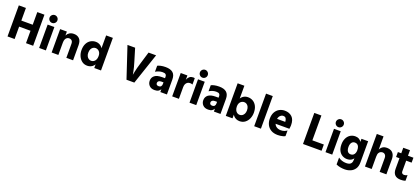

<svg xmlns="http://www.w3.org/2000/svg" viewBox="78 -2229 8570 3914"><g transform="rotate(20 4362.5 -271.5)"><path d="M134 -269V-400H527V-269ZM466 0V-674H621V0ZM65 0V-674H219V0Z M751 0V-507H897V0ZM739 -654Q739 -689 764 -714Q789 -739 824 -739Q859 -739 884 -714Q909 -689 909 -654Q909 -619 884 -594Q859 -569 824 -569Q789 -569 764 -594Q739 -619 739 -654Z M1022 0V-507H1168V0ZM1341 0V-302Q1341 -349 1319.5 -371.5Q1298 -394 1261 -394Q1236 -394 1215 -381Q1194 -368 1181 -340Q1168 -312 1168 -268H1151Q1151 -275 1151 -289.5Q1151 -304 1151 -319Q1151 -334 1151 -339Q1151 -388 1171 -427Q1191 -466 1229 -489Q1267 -512 1321 -512Q1397 -512 1442 -466.5Q1487 -421 1487 -329V0Z M2093 -707V0H1947V-707ZM1947 -259Q1947 -293 1937.5 -318Q1928 -343 1911.5 -359.5Q1895 -376 1875 -384Q1855 -392 1834 -392Q1805 -392 1780 -376Q1755 -360 1740 -329Q1725 -298 1725 -252Q1725 -210 1740 -179.5Q1755 -149 1780 -132.5Q1805 -116 1835 -116Q1868 -116 1893.5 -133.5Q1919 -151 1933 -183Q1947 -215 1947 -259ZM1988 -258Q1988 -186 1972.5 -135.5Q1957 -85 1929.5 -54Q1902 -23 1867.5 -8.5Q1833 6 1795 6Q1726 6 1677.5 -31Q1629 -68 1603 -127.5Q1577 -187 1577 -255Q1577 -338 1606 -395.5Q1635 -453 1685 -483Q1735 -513 1796 -513Q1848 -513 1891.5 -486Q1935 -459 1961.5 -402.5Q1988 -346 1988 -258Z M3043 -674 2816 0H2646L2422 -674H2588L2669 -405Q2706 -284 2719.5 -211.5Q2733 -139 2733 -139Q2733 -139 2747 -211.5Q2761 -284 2798 -405L2879 -674Z M3373 -171V-333Q3373 -362 3355 -379.5Q3337 -397 3288 -397Q3244 -397 3204.5 -383.5Q3165 -370 3136 -351V-482Q3159 -495 3204.5 -505.5Q3250 -516 3309 -516Q3416 -516 3469.5 -469.5Q3523 -423 3523 -325V0H3380V-62Q3368 -38 3339 -17.5Q3310 3 3254 3Q3178 3 3137.5 -40Q3097 -83 3097 -144Q3097 -215 3149 -256.5Q3201 -298 3309 -298H3390V-208H3326Q3289 -208 3269 -192Q3249 -176 3249 -151Q3249 -126 3263.5 -113Q3278 -100 3308 -100Q3340 -100 3356.5 -119.5Q3373 -139 3373 -171Z M3637 0 3638 -507H3783V0ZM3943 -506V-368Q3928 -375 3914.5 -377Q3901 -379 3888 -379Q3857 -379 3833 -363.5Q3809 -348 3796 -320Q3783 -292 3783 -253L3774 -346Q3773 -391 3789 -428.5Q3805 -466 3835 -488Q3865 -510 3905 -510Q3915 -510 3924 -509.5Q3933 -509 3943 -506Z M4013 0V-507H4159V0ZM4001 -654Q4001 -689 4026 -714Q4051 -739 4086 -739Q4121 -739 4146 -714Q4171 -689 4171 -654Q4171 -619 4146 -594Q4121 -569 4086 -569Q4051 -569 4026 -594Q4001 -619 4001 -654Z M4535 -171V-333Q4535 -362 4517 -379.5Q4499 -397 4450 -397Q4406 -397 4366.5 -383.5Q4327 -370 4298 -351V-482Q4321 -495 4366.5 -505.5Q4412 -516 4471 -516Q4578 -516 4631.5 -469.5Q4685 -423 4685 -325V0H4542V-62Q4530 -38 4501 -17.5Q4472 3 4416 3Q4340 3 4299.5 -40Q4259 -83 4259 -144Q4259 -215 4311 -256.5Q4363 -298 4471 -298H4552V-208H4488Q4451 -208 4431 -192Q4411 -176 4411 -151Q4411 -126 4425.5 -113Q4440 -100 4470 -100Q4502 -100 4518.5 -119.5Q4535 -139 4535 -171Z M4800 0V-707H4946V0ZM4946 -259Q4946 -215 4960.5 -183Q4975 -151 5000 -133.5Q5025 -116 5058 -116Q5088 -116 5113 -132.5Q5138 -149 5153 -179.5Q5168 -210 5168 -252Q5168 -298 5153 -329Q5138 -360 5113 -376Q5088 -392 5059 -392Q5038 -392 5018 -384Q4998 -376 4981.5 -359.5Q4965 -343 4955.5 -318Q4946 -293 4946 -259ZM4905 -258Q4905 -346 4931.5 -402.5Q4958 -459 5001.5 -486Q5045 -513 5097 -513Q5159 -513 5208.5 -483Q5258 -453 5287 -395.5Q5316 -338 5316 -255Q5316 -187 5290.5 -127.5Q5265 -68 5216 -31Q5167 6 5098 6Q5060 6 5025.5 -8.5Q4991 -23 4963.5 -54Q4936 -85 4920.5 -135.5Q4905 -186 4905 -258Z M5416 0V-707H5562V0Z M5754 -196V-300H5980Q5980 -303 5980 -306Q5980 -309 5980 -312Q5977 -349 5960.5 -375Q5944 -401 5902 -401Q5864 -401 5832 -366Q5800 -331 5800 -254Q5800 -184 5842.5 -146Q5885 -108 5951 -108Q5996 -108 6028.5 -120.5Q6061 -133 6085 -151V-29Q6067 -17 6039 -9.5Q6011 -2 5981.5 1.5Q5952 5 5926 5Q5840 5 5781 -29Q5722 -63 5692 -122Q5662 -181 5662 -254Q5662 -338 5694 -395.5Q5726 -453 5779.5 -482.5Q5833 -512 5896 -512Q5994 -512 6055 -454.5Q6116 -397 6116 -275Q6116 -259 6113 -235.5Q6110 -212 6108 -196Z M6475 -674V0H6629V-674ZM6533 -135V0H6878V-135Z M6963 0V-507H7109V0ZM6951 -654Q6951 -689 6976 -714Q7001 -739 7036 -739Q7071 -739 7096 -714Q7121 -689 7121 -654Q7121 -619 7096 -594Q7071 -569 7036 -569Q7001 -569 6976 -594Q6951 -619 6951 -654Z M7261 158V9Q7295 36 7340 50.5Q7385 65 7433 65Q7478 65 7505.5 52.5Q7533 40 7546 14Q7559 -12 7559 -51V-507H7704V-49Q7704 37 7668.5 91Q7633 145 7574.5 170.5Q7516 196 7448 196Q7402 196 7353.5 187.5Q7305 179 7261 158ZM7426 -512Q7474 -512 7506.5 -493Q7539 -474 7559 -440Q7579 -406 7588 -359.5Q7597 -313 7597 -259Q7597 -258 7597 -256Q7597 -254 7597 -253Q7597 -173 7577 -120.5Q7557 -68 7517.5 -42.5Q7478 -17 7419 -17Q7369 -17 7321.5 -42.5Q7274 -68 7244 -122Q7214 -176 7214 -263Q7214 -334 7240 -390.5Q7266 -447 7314 -479.5Q7362 -512 7426 -512ZM7459 -133Q7492 -133 7514.5 -150Q7537 -167 7548 -195Q7559 -223 7559 -254Q7559 -303 7546.5 -333Q7534 -363 7512 -376.5Q7490 -390 7460 -390Q7431 -390 7410 -374.5Q7389 -359 7377.5 -330.5Q7366 -302 7366 -262Q7366 -220 7377 -191Q7388 -162 7408.5 -147.5Q7429 -133 7459 -133Z M7819 0V-707H7965V0ZM8138 0V-300Q8138 -345 8116 -369.5Q8094 -394 8059 -394Q8044 -394 8021.5 -386Q7999 -378 7982 -351Q7965 -324 7965 -268L7945 -321Q7947 -376 7964.5 -419Q7982 -462 8019.5 -487Q8057 -512 8117 -512Q8164 -512 8201.5 -492.5Q8239 -473 8261.5 -431.5Q8284 -390 8284 -323V0Z M8422 -168V-627H8568V-167Q8568 -139 8584.5 -125.5Q8601 -112 8624 -112Q8641 -112 8660 -117Q8679 -122 8695 -132V-11Q8674 -2 8645 1.5Q8616 5 8595 5Q8508 5 8465 -39.5Q8422 -84 8422 -168ZM8349 -400V-507H8686V-400Z"/></g></svg>

Font: Hind Variable Light
Style: Regular
Weight: 300
Designer: Manushi Parikh, Satya Rajpurohit
Foundry: Indian Type Foundry
Version: Version 3.000